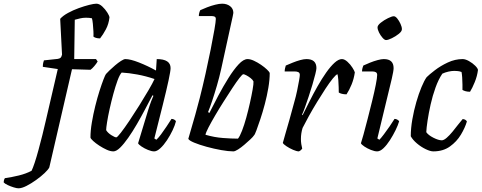

<svg xmlns="http://www.w3.org/2000/svg" viewBox="-183 -820 2609 1040"><path d="M-83 200Q-92 200 -108.5 195Q-125 190 -141 182.5Q-157 175 -163 168Q-162 151 -156 145Q-120 140 -81 130.5Q-42 121 -12 105Q-5 91 5 61Q15 31 25.5 -8Q36 -47 46.5 -88.5Q57 -130 65 -166Q82 -240 97.5 -306Q113 -372 130 -446L49 -458Q49 -470 51 -479.5Q53 -489 55 -493L130 -501Q141 -503 145.5 -507.5Q150 -512 153 -524L143 -718Q158 -735 185.5 -750Q213 -765 243.5 -776Q274 -787 300 -793.5Q326 -800 339 -800Q355 -800 371 -785Q387 -770 398 -752.5Q409 -735 410 -726Q406 -690 390.5 -661Q375 -632 359 -612Q346 -612 336.5 -615Q327 -618 323 -622Q324 -631 323 -651Q322 -671 320 -691Q318 -711 315 -721Q301 -724 283 -724Q266 -724 251.5 -720.5Q237 -717 222 -713L219 -500H337L346 -487Q339 -475 327.5 -461.5Q316 -448 307 -442L207 -445L84 87Q78 99 58.5 117.5Q39 136 12.5 155Q-14 174 -39.5 187Q-65 200 -83 200Z M431 0Q415 0 395 -9Q375 -18 355 -31Q335 -44 321.5 -56.5Q308 -69 307 -75Q307 -112 314.5 -156.5Q322 -201 333 -245.5Q344 -290 356 -327.5Q368 -365 377.5 -389.5Q387 -414 391 -419Q396 -425 410 -438.5Q424 -452 440.5 -466Q457 -480 472.5 -490Q488 -500 496 -500Q523 -500 570 -481.5Q617 -463 662 -438L666 -500Q741 -500 741 -451Q741 -436 730 -384.5Q719 -333 699 -253Q679 -173 653 -70L664 -63Q675 -73 689.5 -92.5Q704 -112 719 -134.5Q734 -157 746 -176Q754 -176 761 -172Q768 -168 770 -163Q765 -142 752 -114.5Q739 -87 721.5 -60.5Q704 -34 685.5 -17Q667 0 652 0Q638 0 618.5 -8Q599 -16 583.5 -26.5Q568 -37 565 -44L619 -222Q628 -251 636 -272Q644 -293 648 -301L643 -304Q625 -270 603.5 -229Q582 -188 558.5 -147.5Q535 -107 511.5 -73.5Q488 -40 467.5 -20Q447 0 431 0ZM447 -76Q452 -76 471.5 -101Q491 -126 517.5 -165.5Q544 -205 571.5 -249Q599 -293 621.5 -331.5Q644 -370 654 -392Q607 -408 560.5 -416.5Q514 -425 476 -427Q465 -415 453.5 -383.5Q442 -352 431 -311.5Q420 -271 411 -230.5Q402 -190 397 -158.5Q392 -127 392 -115Q401 -100 420 -88Q439 -76 447 -76Z M1081 0Q1055 0 1015.5 -7Q976 -14 936 -25Q896 -36 868.5 -47.5Q841 -59 837 -68Q841 -82 851.5 -118Q862 -154 875 -199.5Q888 -245 899 -289Q915 -352 930.5 -421.5Q946 -491 958.5 -553.5Q971 -616 978.5 -660Q986 -704 986 -717Q986 -727 979.5 -730Q973 -733 963 -733H894Q894 -742 896.5 -751Q899 -760 902 -765Q917 -772 939 -780.5Q961 -789 983 -794.5Q1005 -800 1020 -800Q1046 -800 1063.5 -786.5Q1081 -773 1081 -750Q1081 -746 1077.5 -731Q1074 -716 1068 -688L1015 -446Q1005 -401 992 -356.5Q979 -312 966.5 -274.5Q954 -237 944 -213L951 -208Q973 -252 999.5 -302Q1026 -352 1054.5 -397.5Q1083 -443 1109.5 -471.5Q1136 -500 1158 -500Q1173 -500 1192.5 -491Q1212 -482 1231 -469Q1250 -456 1263 -443.5Q1276 -431 1278 -425Q1278 -388 1270.5 -344Q1263 -300 1251.5 -256.5Q1240 -213 1227.5 -175.5Q1215 -138 1206 -114Q1197 -90 1193 -87Q1188 -79 1173 -65Q1158 -51 1140.5 -36Q1123 -21 1106.5 -10.5Q1090 0 1081 0ZM1106 -69Q1116 -81 1128 -112Q1140 -143 1151 -183Q1162 -223 1171 -263.5Q1180 -304 1185.5 -335.5Q1191 -367 1190 -379Q1186 -388 1174.5 -397Q1163 -406 1151.5 -412Q1140 -418 1135 -418Q1130 -418 1114 -397.5Q1098 -377 1076 -343.5Q1054 -310 1029.5 -271.5Q1005 -233 983 -195.5Q961 -158 946.5 -130Q932 -102 930 -90Q978 -76 1025 -72.5Q1072 -69 1106 -69Z M1436 0Q1424 0 1404.5 -8.5Q1385 -17 1368.5 -28Q1352 -39 1349 -46Q1353 -61 1362.5 -94Q1372 -127 1385 -172Q1398 -217 1411 -267Q1420 -298 1426.5 -329.5Q1433 -361 1437 -384Q1441 -407 1441 -414Q1441 -425 1433.5 -429Q1426 -433 1413 -433H1359Q1359 -441 1361 -450Q1363 -459 1365 -465Q1381 -472 1402 -480.5Q1423 -489 1443 -494.5Q1463 -500 1477 -500Q1531 -500 1531 -451Q1531 -443 1525 -418.5Q1519 -394 1509.5 -362Q1500 -330 1489 -297Q1478 -264 1468.5 -237.5Q1459 -211 1453 -199L1456 -196Q1473 -230 1493.5 -271Q1514 -312 1537 -352.5Q1560 -393 1583.5 -426.5Q1607 -460 1629 -480Q1651 -500 1669 -500Q1683 -500 1699 -485.5Q1715 -471 1726 -453.5Q1737 -436 1739 -428Q1734 -393 1721.5 -362.5Q1709 -332 1694 -309Q1680 -309 1668.5 -312Q1657 -315 1652 -319Q1652 -328 1651.5 -347.5Q1651 -367 1649.5 -387Q1648 -407 1645 -418Q1637 -416 1619.5 -394.5Q1602 -373 1580 -339.5Q1558 -306 1534.5 -267.5Q1511 -229 1490.5 -192Q1470 -155 1456 -127Q1447 -98 1447 -67Q1447 -53 1449 -39.5Q1451 -26 1454 -15Q1452 -12 1447.5 -7.5Q1443 -3 1436 0Z M1860 0Q1846 0 1826 -8Q1806 -16 1790.5 -26.5Q1775 -37 1772 -44Q1776 -55 1786 -91.5Q1796 -128 1808.5 -176.5Q1821 -225 1833 -274Q1845 -323 1852.5 -361Q1860 -399 1860 -414Q1860 -425 1852.5 -429Q1845 -433 1833 -433H1778Q1778 -442 1780.5 -451.5Q1783 -461 1785 -465Q1800 -472 1821 -480.5Q1842 -489 1862.5 -494.5Q1883 -500 1896 -500Q1949 -500 1949 -451Q1949 -436 1939 -393Q1929 -350 1909.5 -271Q1890 -192 1861 -70L1872 -63Q1881 -72 1896.5 -92.5Q1912 -113 1927.5 -135.5Q1943 -158 1954 -176Q1962 -176 1969 -172Q1976 -168 1979 -163Q1973 -142 1959.5 -114.5Q1946 -87 1929 -60.5Q1912 -34 1894 -17Q1876 0 1860 0ZM1908 -603Q1900 -603 1889 -615.5Q1878 -628 1870 -644Q1862 -660 1862 -672Q1862 -683 1879.5 -697Q1897 -711 1918.5 -721.5Q1940 -732 1950 -732Q1959 -732 1969 -719.5Q1979 -707 1986.5 -690.5Q1994 -674 1994 -662Q1994 -650 1977 -636.5Q1960 -623 1939.5 -613Q1919 -603 1908 -603Z M2164 0Q2148 0 2123 -12Q2098 -24 2075.5 -43Q2053 -62 2042 -82Q2042 -125 2050.5 -173.5Q2059 -222 2072 -267Q2085 -312 2100 -348Q2115 -384 2128 -402Q2142 -416 2172.5 -439.5Q2203 -463 2242.5 -481.5Q2282 -500 2323 -500Q2338 -500 2357.5 -489Q2377 -478 2391 -464Q2405 -450 2406 -441Q2402 -408 2388.5 -375Q2375 -342 2363 -323Q2349 -323 2338.5 -326Q2328 -329 2322 -333Q2322 -342 2322 -361.5Q2322 -381 2320.5 -401Q2319 -421 2317 -430Q2307 -434 2296.5 -435Q2286 -436 2278 -436Q2263 -436 2245.5 -432Q2228 -428 2213 -421Q2192 -390 2176 -345.5Q2160 -301 2149.5 -254Q2139 -207 2133 -167Q2127 -127 2126 -104Q2137 -88 2164.5 -74Q2192 -60 2210 -60Q2221 -60 2236.5 -73.5Q2252 -87 2268 -106.5Q2284 -126 2298.5 -145Q2313 -164 2323 -175Q2331 -175 2337.5 -171Q2344 -167 2346 -162Q2336 -128 2313.5 -90.5Q2291 -53 2254 -26.5Q2217 0 2164 0Z"/></svg>

Font: Texturina
Style: Italic
Weight: 400
Italic angle: -11°
Designer: Guillermo Torres Carreño
Foundry: Omnibus-Type
Version: Version 1.002; ttfautohint (v1.8.3)